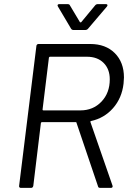

<svg xmlns="http://www.w3.org/2000/svg" viewBox="-20 -914 634 934"><path d="M457 -7 352 -317Q352 -320 349 -320H184Q181 -320 179 -316L142 -10Q140 0 131 0H81Q77 0 74.5 -3Q72 -6 73 -10L157 -690Q157 -694 160 -697Q163 -700 167 -700H419Q494 -700 538.5 -655.5Q583 -611 583 -537Q583 -527 581 -507Q573 -437 530 -388Q487 -339 422 -325Q418 -323 420 -320L527 -12L528 -8Q528 0 519 0H468Q458 0 457 -7ZM218 -634 187 -381Q187 -377 191 -377H371Q433 -377 473.5 -419.5Q514 -462 514 -528Q514 -578 484 -608Q454 -638 403 -638H223Q220 -638 218 -634ZM260 -887Q260 -894 269 -894H308Q318 -894 320 -888L369 -806Q370 -805 372 -805Q374 -805 375 -806L443 -888Q448 -894 456 -894H495Q501 -894 502.5 -890.5Q504 -887 500 -882L408 -774Q403 -768 394 -768H338Q330 -768 326 -774L262 -882Z"/></svg>

Font: Barlow
Style: Italic
Weight: 400
Italic angle: -7°
Designer: Jeremy Tribby
Foundry: Tribby Type
Version: Version 1.408